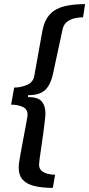

<svg xmlns="http://www.w3.org/2000/svg" viewBox="-20 -755 434 934"><path d="M237 159Q188 159 150 150.5Q112 142 91.5 120.5Q71 99 71 59Q71 46 75.5 18.5Q80 -9 86.5 -43Q93 -77 99 -109.5Q105 -142 109.5 -166Q114 -190 114 -197Q114 -225 89.5 -235.5Q65 -246 34 -246L49 -329Q81 -329 111.5 -342Q142 -355 147 -387L186 -604Q196 -657 223 -685.5Q250 -714 293 -724.5Q336 -735 394 -735L384 -671Q366 -671 345 -666.5Q324 -662 307.5 -650Q291 -638 285 -615L238 -397Q231 -364 217.5 -340Q204 -316 180.5 -304Q157 -292 117 -292L116 -283Q164 -283 182.5 -262Q201 -241 201 -203Q201 -193 198 -166.5Q195 -140 190.5 -106.5Q186 -73 181 -40.5Q176 -8 173 15.5Q170 39 170 45Q170 65 182 75.5Q194 86 212 90.5Q230 95 248 95Z"/></svg>

Font: Archivo SemiExpanded Medium
Style: Italic
Weight: 500
Width: 6
Italic angle: -10°
Designer: Hector Gatti
Foundry: Omnibus-Type
Version: Version 2.001